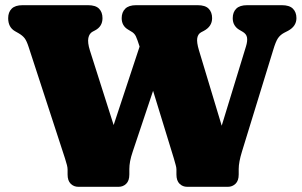

<svg xmlns="http://www.w3.org/2000/svg" viewBox="-20 -720 1164 740"><path d="M877 -650Q877 -673 890.5 -686.5Q904 -700 932.5 -700H1066.5Q1095.5 -700 1109 -686.5Q1122.5 -673 1122.5 -650Q1122.5 -619 1090.5 -601.5L1075 -593.5Q1060 -585.5 1051.2 -572.5Q1042.5 -559.5 1033 -527.5L912.5 -135.5Q900 -95 900 -68.5V-47.5Q900 -23.5 887.8 -11.8Q875.5 0 858.5 0H701.5Q684 0 672 -11.8Q660 -23.5 660 -47.5V-67Q660 -74 657.2 -83.8Q654.5 -93.5 650 -109.5L570 -370L491.5 -135.5Q484.5 -115 481.5 -98.8Q478.5 -82.5 478.5 -68.5V-47.5Q478.5 -23.5 466.5 -11.8Q454.5 0 437 0H282Q264.5 0 252.5 -11.8Q240.5 -23.5 240.5 -47.5V-66.5Q240.5 -74 238 -83.8Q235.5 -93.5 230.5 -109.5L90.5 -538.5Q83 -562 75 -572.5Q67 -583 51.5 -592L37.5 -600Q11.5 -615 11.5 -650Q11.5 -673 25 -686.5Q38.5 -700 67 -700H319.5Q348.5 -700 361.8 -686.5Q375 -673 375 -650Q375 -618 346.5 -603L337 -598Q324 -591 320.5 -573.5Q317 -556 326.5 -525.5L418 -238L518 -540.5Q509.5 -567.5 503.8 -579.8Q498 -592 486 -598.5L474.5 -605.5Q449 -620 449 -650Q449 -673 462.8 -686.5Q476.5 -700 504.5 -700H742Q771 -700 784.2 -686.5Q797.5 -673 797.5 -650Q797.5 -618 765.5 -601L755 -595.5Q743 -589 740.2 -573Q737.5 -557 747 -525.5L834.5 -235.5L928 -541Q934.5 -562 932 -575.8Q929.5 -589.5 914.5 -598L902.5 -605Q891 -611.5 884 -622.8Q877 -634 877 -650Z"/></svg>

Font: Fraunces 72pt S100 Black
Style: Regular
Weight: 900
Version: Version 1.000; ttfautohint (v1.8.3)